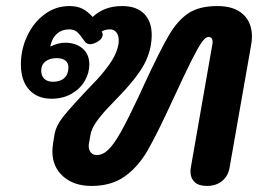

<svg xmlns="http://www.w3.org/2000/svg" viewBox="-20 -604 863 634"><path d="M153 -104Q153 -113 155 -129L160 -160Q165 -189 189 -219Q213 -249 260 -299L302 -343Q331 -375 348.5 -402.5Q366 -430 371 -457Q372 -462 372 -471Q372 -488 364 -497.5Q356 -507 344 -507Q327 -507 316 -500L318 -495Q321 -489 316.5 -480Q312 -471 298 -464Q286 -458 278 -458Q264 -458 257 -471Q245 -489 235 -498Q225 -507 209 -507Q184 -507 167.5 -492Q151 -477 146 -450Q172 -463 195 -463Q230 -463 252.5 -444Q275 -425 275 -391Q275 -363 260 -337Q245 -311 216.5 -294.5Q188 -278 150 -278Q103 -278 76 -308Q49 -338 49 -391Q49 -441 70 -485.5Q91 -530 127.5 -557Q164 -584 209 -584Q235 -584 252.5 -575Q270 -566 286 -548Q324 -584 383 -584Q431 -584 456 -558.5Q481 -533 481 -488Q481 -472 478 -454Q470 -410 443 -370Q416 -330 372 -285Q365 -278 338.5 -250Q312 -222 297 -200Q282 -178 279 -160L274 -132Q273 -129 273 -122Q273 -109 280 -100.5Q287 -92 300 -92Q320 -92 339 -111Q358 -130 381 -171.5Q404 -213 442 -294L457 -327Q510 -441 538.5 -489Q567 -537 602.5 -560.5Q638 -584 698 -584Q753 -584 782.5 -557Q812 -530 812 -483Q812 -469 809 -454L738 -50Q733 -22 713 -6Q693 10 663 10Q636 10 622.5 -3Q609 -16 609 -37Q609 -46 610 -50L682 -462V-466Q682 -482 668 -482Q659 -482 647 -465.5Q635 -449 613.5 -406.5Q592 -364 550 -273Q498 -160 467 -106.5Q436 -53 392 -21.5Q348 10 282 10Q224 10 188.5 -21.5Q153 -53 153 -104ZM206 -382Q206 -396 196 -404Q186 -412 167 -412Q144 -412 130 -401Q116 -390 116 -371Q116 -354 126 -344Q136 -334 155 -334Q179 -334 192.5 -346.5Q206 -359 206 -382Z"/></svg>

Font: Kodchasan
Style: Bold Italic
Weight: 700
Italic angle: -10°
Version: Version 1.000; ttfautohint (v1.6)